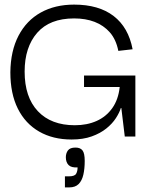

<svg xmlns="http://www.w3.org/2000/svg" viewBox="-20 -593 649 834"><path d="M291 13Q210 13 150 -21.5Q90 -56 57.5 -121Q25 -186 25 -279Q26 -372 60.5 -438Q95 -504 157 -538.5Q219 -573 302 -573Q409 -573 473.5 -523.5Q538 -474 556 -379L494 -372Q484 -422 457 -452.5Q430 -483 391 -498Q352 -513 302 -513Q196 -513 141.5 -450.5Q87 -388 87 -282Q87 -171 144.5 -110Q202 -49 305 -49Q358 -49 399.5 -67.5Q441 -86 467.5 -123Q494 -160 500 -215H345V-265H568V0H522L507 -124H505Q499 -104 483.5 -80Q468 -56 442 -35Q416 -14 378.5 -0.5Q341 13 291 13ZM262 221V173H279Q304 173 310.5 162Q317 151 317 134Q290 136 278 124Q266 112 266 90Q266 73 275 60.5Q284 48 308 48Q329 48 338.5 60.5Q348 73 348 106Q348 140 342 166Q336 192 321.5 206.5Q307 221 281 221Z"/></svg>

Font: Darker Grotesque Medium
Style: Regular
Weight: 500
Designer: Gabriel Lam
Foundry: TypeRant
Version: Version 1.000;gftools[0.9.28]